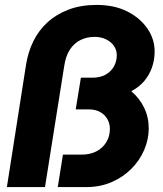

<svg xmlns="http://www.w3.org/2000/svg" viewBox="-20 -761 663 781"><path d="M8 0 86 -498Q94 -549 115.5 -593Q137 -637 173 -670Q209 -703 259 -722Q309 -741 373 -741Q445 -741 497.5 -714.5Q550 -688 579.5 -645Q609 -602 609 -552Q609 -517 598 -486Q587 -455 566 -430.5Q545 -406 514 -390Q548 -361 566.5 -322.5Q585 -284 585 -239Q585 -194 566.5 -151Q548 -108 514 -74Q480 -40 433.5 -20Q387 0 331 0H215L236 -132H312Q346 -132 371.5 -145Q397 -158 412 -182Q427 -206 427 -237Q427 -259 416.5 -277Q406 -295 387 -305.5Q368 -316 342 -316H288L309 -445H357Q387 -445 409 -457Q431 -469 443 -490Q455 -511 455 -536Q455 -557 444 -573.5Q433 -590 412.5 -600.5Q392 -611 364 -611Q334 -611 308 -598.5Q282 -586 264.5 -559.5Q247 -533 241 -491L163 0Z"/></svg>

Font: MuseoModerno
Style: Bold Italic
Weight: 700
Italic angle: -9°
Designer: Pablo Cosgaya, Héctor Gatti, Marcela Romero, and the Authors of The MuseoModerno Project.
Foundry: Omnibus-Type Team
Version: Version 1.003